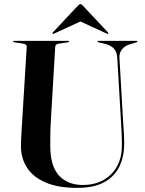

<svg xmlns="http://www.w3.org/2000/svg" viewBox="-20 -898 702 930"><path d="M566.5 -302.5 548 -617.5Q546.5 -643.5 534 -659.8Q521.5 -676 493 -684.5L457 -693Q452 -694.5 452 -697Q452 -700 456 -700H641.5Q645.5 -700 645.5 -697Q645.5 -694 639.5 -692.5L609 -683.5Q585 -676.5 571 -659Q557 -641.5 558.5 -618L576.5 -307.5Q578.5 -280.5 580 -254Q581.5 -227.5 581.5 -200Q581.5 -141 559 -93Q536.5 -45 486.5 -16.5Q436.5 12 354 12Q261 12 200.5 -14.2Q140 -40.5 110.8 -86Q81.5 -131.5 81.5 -189.5Q81.5 -204 82.5 -227Q83.5 -250 85 -273.2Q86.5 -296.5 87.5 -313L109.5 -673Q110 -683.5 90 -687L49.5 -693Q43.5 -694 43.5 -697Q43.5 -700 48.5 -700H310.5Q315 -700 315 -697Q315 -694 309 -693L267 -687Q248 -684 247.5 -672L226.5 -316.5Q224 -278 223.8 -245.8Q223.5 -213.5 223.5 -192Q223.5 -93.5 265.8 -47.8Q308 -2 381.5 -2Q465.5 -2 518 -53.8Q570.5 -105.5 570.5 -195Q570.5 -228.5 569 -254.5Q567.5 -280.5 566.5 -302.5ZM242.5 -735.5Q237.5 -732.5 235 -734.5Q232.5 -737 236 -741L356 -869Q363.5 -878 369.5 -878Q375.5 -878 383 -869L503 -741Q507 -736.5 504 -734.5Q502 -732.5 496.5 -735.5L369.5 -794Z"/></svg>

Font: Fraunces 144pt SemiBold
Style: Regular
Weight: 600
Version: Version 1.000;[0bf87f6ff]